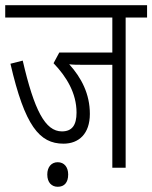

<svg xmlns="http://www.w3.org/2000/svg" viewBox="-20 -642 583 735"><path d="M461 -575H543V-622H0V-575H410V-441H207L185 -400C235 -348 273 -285 273 -211C273 -163 256 -139 217 -139C153 -139 111 -220 67 -410L20 -398C75 -160 131 -92 223 -92C282 -92 324 -130 324 -206C324 -282 292 -344 245 -396C260 -394 277 -394 294 -394H410V0H461ZM161 26C161 57 178 73 201 73C226 73 241 57 241 26C241 -2 226 -21 201 -21C177 -21 161 -3 161 26Z"/></svg>

Font: Noto Sans Devanagari ExtraCondensed Light
Style: Regular
Weight: 300
Width: 2
Designer: Jelle Bosma - Monotype Design Team
Foundry: Monotype Imaging Inc.
Version: Version 2.004